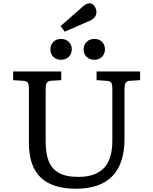

<svg xmlns="http://www.w3.org/2000/svg" viewBox="-20 -1135 930 1169"><path d="M442 14Q299 14 227.5 -54.5Q156 -123 156 -265V-596Q156 -622 149 -632Q142 -642 120 -643L60 -647V-700H353V-647L290 -643Q274 -642 266 -632Q258 -622 258 -592V-272Q258 -203 276 -155.5Q294 -108 337.5 -83Q381 -58 457 -58Q561 -58 612.5 -111.5Q664 -165 664 -279V-596Q664 -622 657 -632Q650 -642 628 -643L568 -647V-700H833V-647L770 -643Q754 -642 746 -632Q738 -622 738 -592V-291Q738 14 442 14ZM374 -942 349 -976 483 -1094Q507 -1115 524 -1115Q543 -1115 555 -1098Q567 -1081 567 -1064Q567 -1043 556 -1029.5Q545 -1016 525 -1008ZM554 -771Q526 -771 507.5 -788.5Q489 -806 489 -834Q489 -862 507.5 -880Q526 -898 554 -898Q583 -898 601 -880.5Q619 -863 619 -835Q619 -807 601 -789Q583 -771 554 -771ZM351 -771Q323 -771 305 -788.5Q287 -806 287 -834Q287 -862 305 -880Q323 -898 351 -898Q380 -898 398.5 -880.5Q417 -863 417 -835Q417 -807 398.5 -789Q380 -771 351 -771Z"/></svg>

Font: Literata 7pt
Style: Regular
Weight: 400
Designer: Latin by Veronika Burian and Jose Scaglione. Greek by Irene Vlachou. Cyrillic by Vera Evstafieva.
Foundry: TypeTogether
Version: Version 3.002